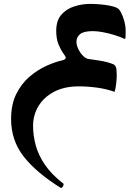

<svg xmlns="http://www.w3.org/2000/svg" viewBox="-20 -471 706 987"><path d="M301 -161Q318 -165 318 -175Q318 -180 306 -196Q294 -212 281.5 -241Q269 -270 269 -312Q269 -365 295 -395Q321 -425 361.5 -438Q402 -451 444 -451Q465 -451 490.5 -449Q516 -447 541 -442.5Q566 -438 582 -430Q592 -426 602 -407Q612 -388 619 -362.5Q626 -337 626 -311Q626 -293 625.5 -284.5Q625 -276 623 -270Q600 -281 569.5 -290.5Q539 -300 509.5 -305.5Q480 -311 458 -311Q410 -311 391.5 -295.5Q373 -280 373 -256Q373 -239 382.5 -219Q392 -199 406.5 -184.5Q421 -170 434 -168Q502 -159 528 -152Q554 -145 564 -140Q572 -136 576 -126Q580 -116 580 -84Q580 -64 577 -39Q574 -14 569 1Q526 -14 479 -20.5Q432 -27 384 -27Q311 -27 258.5 0.5Q206 28 178 74Q150 120 150 176Q150 225 163.5 275.5Q177 326 211 376Q245 426 307 474Q307 489 294 496Q167 417 102 334Q37 251 37 141Q37 66 63.5 12.5Q90 -41 131.5 -76.5Q173 -112 218.5 -132.5Q264 -153 301 -161Z"/></svg>

Font: Ruwudu
Style: Bold
Weight: 700
Designer: Becca Hirsbrunner Spalinger
Foundry: SIL International
Version: Version 3.000